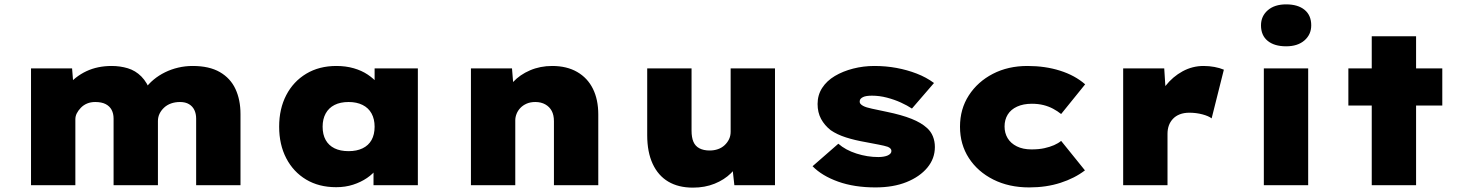

<svg xmlns="http://www.w3.org/2000/svg" viewBox="-20 -848 6694 879"><path d="M122 0V-535H310L318 -435L287 -451Q305 -475 327.5 -492.5Q350 -510 375.5 -522Q401 -534 430 -540Q459 -546 491 -546Q530 -546 565 -535.5Q600 -525 627 -498Q654 -471 672 -422L633 -425L642 -439Q660 -464 683.5 -483.5Q707 -503 735.5 -517Q764 -531 796 -538.5Q828 -546 862 -546Q938 -546 986.5 -518Q1035 -490 1058 -440.5Q1081 -391 1081 -326V0H878V-305Q878 -327 870 -344Q862 -361 845.5 -371Q829 -381 804 -381Q782 -381 763.5 -374.5Q745 -368 731.5 -355.5Q718 -343 710.5 -327.5Q703 -312 703 -294V0H500V-305Q500 -328 491 -345Q482 -362 463.5 -371.5Q445 -381 416 -381Q395 -381 378.5 -374Q362 -367 350 -354.5Q338 -342 331.5 -329Q325 -316 325 -302V0Z M1519 9Q1440 9 1381.5 -26Q1323 -61 1290.5 -123.5Q1258 -186 1258 -268Q1258 -350 1290.5 -412.5Q1323 -475 1382 -510.5Q1441 -546 1520 -546Q1563 -546 1599.5 -535.5Q1636 -525 1663.5 -506.5Q1691 -488 1709.5 -466Q1728 -444 1738 -420L1695 -417V-535H1893V0H1690V-139L1733 -129Q1725 -102 1706.5 -77Q1688 -52 1660 -33Q1632 -14 1596.5 -2.5Q1561 9 1519 9ZM1576 -156Q1613 -156 1640 -169Q1667 -182 1681 -207Q1695 -232 1695 -268Q1695 -303 1681 -328.5Q1667 -354 1640 -367.5Q1613 -381 1576 -381Q1538 -381 1511.5 -367.5Q1485 -354 1471 -328.5Q1457 -303 1457 -268Q1457 -232 1471 -207Q1485 -182 1511.5 -169Q1538 -156 1576 -156Z M2136 0V-535H2324L2334 -411L2287 -398Q2298 -439 2329 -472.5Q2360 -506 2406.5 -526Q2453 -546 2508 -546Q2575 -546 2622.5 -518.5Q2670 -491 2694.5 -441.5Q2719 -392 2719 -324V0H2516V-293Q2516 -321 2506 -340Q2496 -359 2476.5 -370Q2457 -381 2431 -381Q2408 -381 2391 -373.5Q2374 -366 2362.5 -354Q2351 -342 2345 -327Q2339 -312 2339 -297V0H2238Q2195 0 2169.5 0Q2144 0 2136 0Z M3152 11Q3086 11 3039.5 -16.5Q2993 -44 2968 -98Q2943 -152 2943 -229V-535H3146V-250Q3146 -219 3154.5 -199Q3163 -179 3182 -169Q3201 -159 3229 -159Q3249 -159 3266.5 -165Q3284 -171 3297 -183Q3310 -195 3317.5 -210.5Q3325 -226 3325 -245V-535H3528V0H3342L3330 -108L3368 -120Q3357 -85 3326.5 -55Q3296 -25 3251.5 -7Q3207 11 3152 11Z M3988 10Q3891 10 3817 -16.5Q3743 -43 3700 -87L3818 -190Q3851 -161 3901 -145Q3951 -129 4001 -129Q4014 -129 4025.5 -131Q4037 -133 4044.5 -136.5Q4052 -140 4056.5 -145Q4061 -150 4061 -157Q4061 -169 4044 -176Q4029 -181 4002.5 -186Q3976 -191 3945 -197Q3893 -206 3852.5 -219Q3812 -232 3783 -252Q3755 -274 3739 -303.5Q3723 -333 3723 -372Q3723 -413 3744 -445.5Q3765 -478 3802 -500Q3839 -522 3886 -534Q3933 -546 3983 -546Q4036 -546 4084.5 -537Q4133 -528 4177 -511Q4221 -494 4256 -468L4155 -351Q4134 -365 4104.5 -378.5Q4075 -392 4040.5 -401Q4006 -410 3972 -410Q3959 -410 3948.5 -408.5Q3938 -407 3931 -403.5Q3924 -400 3920 -395.5Q3916 -391 3916 -385Q3915 -378 3919.5 -372.5Q3924 -367 3932 -363Q3945 -356 3971.5 -350.5Q3998 -345 4040 -336Q4108 -322 4153 -304Q4198 -286 4224 -262Q4242 -246 4251 -223.5Q4260 -201 4260 -175Q4260 -122 4225.5 -80.5Q4191 -39 4130.5 -14.5Q4070 10 3988 10Z M4692 10Q4599 10 4527.5 -26Q4456 -62 4415.5 -124.5Q4375 -187 4375 -268Q4375 -349 4415.5 -411.5Q4456 -474 4525.5 -510Q4595 -546 4684 -546Q4765 -546 4833 -524.5Q4901 -503 4948 -462L4838 -326Q4822 -339 4801.5 -350Q4781 -361 4757 -367Q4733 -373 4704 -373Q4665 -373 4636.5 -360Q4608 -347 4593.5 -323.5Q4579 -300 4579 -269Q4579 -239 4593 -215.5Q4607 -192 4635 -178Q4663 -164 4702 -164Q4736 -164 4761 -169.5Q4786 -175 4805.5 -183.5Q4825 -192 4838 -203L4947 -68Q4900 -32 4835 -11Q4770 10 4692 10Z M5122 0V-535H5310L5322 -347L5269 -361Q5283 -413 5316 -455Q5349 -497 5394 -521.5Q5439 -546 5490 -546Q5516 -546 5540 -541.5Q5564 -537 5583 -529L5527 -306Q5513 -317 5484.5 -324.5Q5456 -332 5425 -332Q5400 -332 5381 -324.5Q5362 -317 5349.5 -303.5Q5337 -290 5331 -273Q5325 -256 5325 -236V0Z M5766 0V-535H5969V0ZM5868 -636Q5814 -636 5783.5 -661Q5753 -686 5753 -732Q5753 -774 5784 -801Q5815 -828 5868 -828Q5922 -828 5952.5 -803Q5983 -778 5983 -732Q5983 -690 5952 -663Q5921 -636 5868 -636Z M6260 0V-682H6463V0ZM6153 -365V-535H6583V-365Z"/></svg>

Font: Lexend Exa Black
Style: Regular
Weight: 900
Designer: Bonnie Shaver-Troup, Thomas Jockin
Foundry: Lexend
Version: Version 1.007